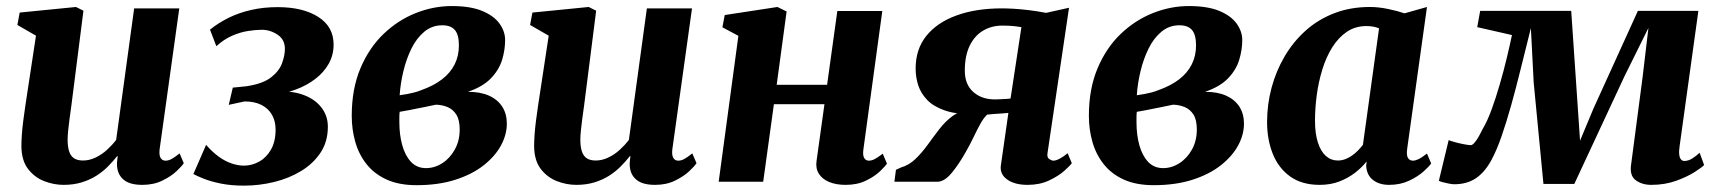

<svg xmlns="http://www.w3.org/2000/svg" viewBox="-20 -586 5546 619"><path d="M185 10Q153.5 10 122.5 -2Q91.5 -14 70.5 -41.2Q49.5 -68.5 49 -114.5Q49 -131.5 50.5 -152.5Q52 -173.5 55 -196.8Q58 -220 61.5 -243.8Q65 -267.5 68.5 -290L96 -471L36 -505.5L43.5 -545.5L225 -563.5L249 -551.5L215.5 -288Q213 -267 210 -245Q207 -223 204.2 -202.8Q201.5 -182.5 199.8 -165.5Q198 -148.5 198 -136.5Q198 -112 203.2 -97Q208.5 -82 219.5 -75.2Q230.5 -68.5 247.5 -68.5Q268 -68.5 288 -78Q308 -87.5 324.8 -102.8Q341.5 -118 354.5 -135L412.5 -559H558L494.5 -104Q492.5 -85 498 -76.5Q503.5 -68 513.5 -68Q522.5 -68 532 -72.8Q541.5 -77.5 559 -91.5L572.5 -60Q567 -51 549.2 -34.2Q531.5 -17.5 503.5 -3.8Q475.5 10 439 10Q400.5 10 381 -4.8Q361.5 -19.5 358 -45Q357.5 -48 357.2 -52.2Q357 -56.5 357.2 -61.5Q357.5 -66.5 358.2 -72Q359 -77.5 359.5 -82L358 -83Q345 -66.5 328.5 -49.8Q312 -33 290.8 -19.5Q269.5 -6 243.2 2Q217 10 185 10Z M766.5 12.5Q725 12.5 692 5.8Q659 -1 636.5 -10Q614 -19 603.5 -25L644.5 -119Q664 -96.5 684.5 -81.5Q705 -66.5 726.2 -59.2Q747.5 -52 766.5 -52Q792 -52 815.2 -64.8Q838.5 -77.5 853.5 -103.5Q868.5 -129.5 868.5 -168Q868.5 -195.5 856.8 -216Q845 -236.5 822.8 -247.8Q800.5 -259 768.5 -259L717.5 -248L730.5 -303.5L775 -308Q828 -316 854.2 -336.8Q880.5 -357.5 889.5 -382.8Q898.5 -408 898.5 -428.5Q898.5 -458.5 874.8 -474.2Q851 -490 824 -490Q805 -490 780.2 -486.2Q755.5 -482.5 728.8 -471Q702 -459.5 677.5 -437L657 -490.5Q684.5 -512.5 717.5 -528.8Q750.5 -545 790 -554Q829.5 -563 875.5 -563Q956.5 -563 1006 -531.5Q1055.5 -500 1055.5 -442.5Q1055.5 -408.5 1039.8 -380.5Q1024 -352.5 996.5 -331.5Q969 -310.5 934.2 -297.5Q899.5 -284.5 861.5 -280.5L852 -287.5Q907 -296 948.8 -283.2Q990.5 -270.5 1013.8 -242.5Q1037 -214.5 1037 -177.5Q1037 -129.5 1013.5 -94Q990 -58.5 951 -34.8Q912 -11 863.8 0.8Q815.5 12.5 766.5 12.5Z M1323 11Q1266.5 11 1226.8 -7Q1187 -25 1162 -56.5Q1137 -88 1125.5 -128.2Q1114 -168.5 1114 -212.5Q1114 -299.5 1142 -365.8Q1170 -432 1216.5 -476.5Q1263 -521 1320.2 -543.8Q1377.5 -566.5 1436.5 -566.5Q1496.5 -566.5 1534.5 -550.8Q1572.5 -535 1590.5 -509.8Q1608.5 -484.5 1608.5 -457Q1608.5 -425.5 1598.8 -393.2Q1589 -361 1563 -333.8Q1537 -306.5 1488.5 -290Q1529 -290 1556.8 -277.5Q1584.5 -265 1599.2 -242Q1614 -219 1614 -187.5Q1614 -152 1595.2 -117.2Q1576.5 -82.5 1539.5 -53.2Q1502.5 -24 1448 -6.5Q1393.5 11 1323 11ZM1353.5 -44Q1381 -44 1405.8 -59.8Q1430.5 -75.5 1446.2 -103.8Q1462 -132 1462 -168.5Q1462 -199.5 1451.2 -216.5Q1440.5 -233.5 1423 -240.8Q1405.5 -248 1385.5 -248.5Q1377.5 -247 1368.5 -245Q1359.5 -243 1349.5 -241Q1339.5 -239 1329 -237Q1314 -234 1299.2 -231Q1284.5 -228 1268.5 -225.5Q1267.5 -217.5 1267.5 -208.8Q1267.5 -200 1267.5 -191.5Q1267.5 -151.5 1276.8 -118Q1286 -84.5 1305 -64.2Q1324 -44 1353.5 -44ZM1268.5 -279Q1281 -280.5 1292.8 -282.8Q1304.5 -285 1316 -288Q1327.5 -291 1338.5 -295.5Q1378 -309.5 1405 -330.2Q1432 -351 1445.8 -378.5Q1459.5 -406 1459.5 -439.5Q1459.5 -474 1446.5 -489.2Q1433.5 -504.5 1406 -504.5Q1373 -504.5 1348 -483.8Q1323 -463 1306.5 -429.5Q1290 -396 1280.5 -356.5Q1271 -317 1268.5 -279Z M1838 10Q1806.5 10 1775.5 -2Q1744.5 -14 1723.5 -41.2Q1702.5 -68.5 1702 -114.5Q1702 -131.5 1703.5 -152.5Q1705 -173.5 1708 -196.8Q1711 -220 1714.5 -243.8Q1718 -267.5 1721.5 -290L1749 -471L1689 -505.5L1696.5 -545.5L1878 -563.5L1902 -551.5L1868.5 -288Q1866 -267 1863 -245Q1860 -223 1857.2 -202.8Q1854.5 -182.5 1852.8 -165.5Q1851 -148.5 1851 -136.5Q1851 -112 1856.2 -97Q1861.5 -82 1872.5 -75.2Q1883.5 -68.5 1900.5 -68.5Q1921 -68.5 1941 -78Q1961 -87.5 1977.8 -102.8Q1994.5 -118 2007.5 -135L2065.5 -559H2211L2147.5 -104Q2145.5 -85 2151 -76.5Q2156.5 -68 2166.5 -68Q2175.5 -68 2185 -72.8Q2194.5 -77.5 2212 -91.5L2225.5 -60Q2220 -51 2202.2 -34.2Q2184.5 -17.5 2156.5 -3.8Q2128.5 10 2092 10Q2053.5 10 2034 -4.8Q2014.5 -19.5 2011 -45Q2010.5 -48 2010.2 -52.2Q2010 -56.5 2010.2 -61.5Q2010.5 -66.5 2011.2 -72Q2012 -77.5 2012.5 -82L2011 -83Q1998 -66.5 1981.5 -49.8Q1965 -33 1943.8 -19.5Q1922.5 -6 1896.2 2Q1870 10 1838 10Z M2763.5 -104Q2761 -85 2766.2 -76.5Q2771.5 -68 2781 -68Q2789.5 -68 2798.8 -72.5Q2808 -77 2826 -90.5L2839.5 -58.5Q2834 -50 2816.8 -33.5Q2799.5 -17 2771.5 -3.5Q2743.5 10 2706.5 10Q2676 10 2653.8 1Q2631.5 -8 2620.2 -25.5Q2609 -43 2612.5 -67L2638 -250H2475L2440.5 0H2297L2360.5 -470.5L2309 -498L2316.5 -537.5L2486.5 -563.5L2516 -549L2484 -312.5H2646.5L2679.5 -550.5H2824.5Z M3422 -92 3435.5 -60Q3430.5 -52.5 3411.5 -35.5Q3392.5 -18.5 3362.2 -4.2Q3332 10 3293 10Q3251.5 10 3227.5 -7Q3203.5 -24 3206.5 -51L3231 -222Q3222.5 -221 3209.8 -220.2Q3197 -219.5 3184.2 -218.5Q3171.5 -217.5 3162.5 -216.5Q3151 -205.5 3140.8 -187Q3130.5 -168.5 3119.2 -144.8Q3108 -121 3093 -95Q3071.5 -56.5 3048 -28.2Q3024.5 0 3001.5 0H2863.5L2868.5 -38.5L2884.5 -46Q2911 -53.5 2932 -74Q2953 -94.5 2971.5 -120.2Q2990 -146 3009 -170.5Q3028 -195 3050.5 -211.5Q3073 -228 3102.5 -229.5L3117 -217.5Q3061.5 -217.5 3025.2 -230.2Q2989 -243 2968.8 -264.2Q2948.5 -285.5 2940.2 -311.5Q2932 -337.5 2932 -363.5Q2931.5 -426.5 2966.2 -470Q3001 -513.5 3063.8 -536.2Q3126.5 -559 3210 -559Q3225.5 -559 3248 -557.8Q3270.5 -556.5 3297.5 -553.2Q3324.5 -550 3352.5 -544.5L3426.5 -561L3357 -91.5Q3355 -78 3363 -73Q3371 -68 3376 -68Q3384 -68 3396.5 -74.5Q3409 -81 3422 -92ZM3238 -268.5 3273 -498.5Q3267 -499.5 3255.5 -501Q3244 -502.5 3231.8 -503Q3219.5 -503.5 3212 -503.5Q3177 -503.5 3149.5 -487.2Q3122 -471 3106.2 -438.5Q3090.5 -406 3090.5 -358Q3090.5 -314 3117.5 -289.8Q3144.5 -265.5 3187.5 -265.5Q3193.5 -265.5 3203.5 -266Q3213.5 -266.5 3223.2 -267Q3233 -267.5 3238 -268.5Z M3699.5 11Q3643 11 3603.2 -7Q3563.5 -25 3538.5 -56.5Q3513.5 -88 3502 -128.2Q3490.5 -168.5 3490.5 -212.5Q3490.5 -299.5 3518.5 -365.8Q3546.5 -432 3593 -476.5Q3639.5 -521 3696.8 -543.8Q3754 -566.5 3813 -566.5Q3873 -566.5 3911 -550.8Q3949 -535 3967 -509.8Q3985 -484.5 3985 -457Q3985 -425.5 3975.2 -393.2Q3965.5 -361 3939.5 -333.8Q3913.5 -306.5 3865 -290Q3905.5 -290 3933.2 -277.5Q3961 -265 3975.8 -242Q3990.5 -219 3990.5 -187.5Q3990.5 -152 3971.8 -117.2Q3953 -82.5 3916 -53.2Q3879 -24 3824.5 -6.5Q3770 11 3699.5 11ZM3730 -44Q3757.5 -44 3782.2 -59.8Q3807 -75.5 3822.8 -103.8Q3838.5 -132 3838.5 -168.5Q3838.5 -199.5 3827.8 -216.5Q3817 -233.5 3799.5 -240.8Q3782 -248 3762 -248.5Q3754 -247 3745 -245Q3736 -243 3726 -241Q3716 -239 3705.5 -237Q3690.5 -234 3675.8 -231Q3661 -228 3645 -225.5Q3644 -217.5 3644 -208.8Q3644 -200 3644 -191.5Q3644 -151.5 3653.2 -118Q3662.5 -84.5 3681.5 -64.2Q3700.5 -44 3730 -44ZM3645 -279Q3657.5 -280.5 3669.2 -282.8Q3681 -285 3692.5 -288Q3704 -291 3715 -295.5Q3754.5 -309.5 3781.5 -330.2Q3808.5 -351 3822.2 -378.5Q3836 -406 3836 -439.5Q3836 -474 3823 -489.2Q3810 -504.5 3782.5 -504.5Q3749.5 -504.5 3724.5 -483.8Q3699.5 -463 3683 -429.5Q3666.5 -396 3657 -356.5Q3647.5 -317 3645 -279Z M4516.5 -105Q4514 -84.5 4519.5 -76.2Q4525 -68 4535.5 -68Q4543 -68 4553.5 -73Q4564 -78 4580.5 -91L4594 -59Q4588 -50 4569.8 -33.5Q4551.5 -17 4523 -3.5Q4494.5 10 4458.5 10Q4427 10 4406.8 -5.5Q4386.5 -21 4384.5 -51L4386 -65.5Q4371 -46.5 4348.8 -29.2Q4326.5 -12 4298.2 -1Q4270 10 4234.5 10Q4177 10 4139.2 -17.2Q4101.5 -44.5 4083.2 -90.5Q4065 -136.5 4065 -192.5Q4065 -248.5 4079.2 -302.2Q4093.5 -356 4121 -403.2Q4148.5 -450.5 4188.8 -486.8Q4229 -523 4281.2 -543.2Q4333.5 -563.5 4396.5 -563.5Q4424.5 -563.5 4455.5 -557Q4486.5 -550.5 4508 -543L4580.5 -563.5ZM4426 -494.5Q4417 -498.5 4406.8 -500.2Q4396.5 -502 4385.5 -502Q4349.5 -502 4322.2 -483.5Q4295 -465 4275.2 -433.5Q4255.5 -402 4243.2 -362.2Q4231 -322.5 4225.2 -279.8Q4219.5 -237 4219.5 -196.5Q4219.5 -155.5 4228.8 -126.8Q4238 -98 4254.5 -83.2Q4271 -68.5 4293 -68.5Q4305.5 -68.5 4316.8 -72.8Q4328 -77 4338.2 -84Q4348.5 -91 4357.5 -100.2Q4366.5 -109.5 4374 -119Z M5303.5 10Q5274 10 5253.8 -4.8Q5233.5 -19.5 5238.5 -54.5L5275.5 -336L5294.5 -496L5216.5 -338.5L5055.5 7H4956L4924.5 -320.5L4915.5 -495.5Q4898.5 -428.5 4883 -365.2Q4867.5 -302 4852 -246.8Q4836.5 -191.5 4821 -146.8Q4805.5 -102 4789 -71.5Q4768.5 -32.5 4739.5 -12.2Q4710.5 8 4668.5 8Q4661.5 8 4650.5 5.8Q4639.5 3.5 4629.8 1Q4620 -1.5 4619 -4L4650.5 -134.5Q4654.5 -132 4669.2 -128Q4684 -124 4699.5 -121Q4715 -118 4721.5 -118Q4726 -118 4730.8 -122.8Q4735.5 -127.5 4740.8 -135.2Q4746 -143 4751 -152.5Q4756 -162 4760.5 -171Q4774.5 -194 4788.5 -232Q4802.5 -270 4815.2 -314Q4828 -358 4838 -400Q4848 -442 4854.5 -473L4742.5 -498.5L4752 -551H5045.5L5067 -235.5L5074 -132.5L5117 -235.5L5260.5 -551H5455.5L5395 -115Q5392.5 -98.5 5393.8 -87.8Q5395 -77 5399.5 -72Q5404 -67 5410 -67Q5423 -67 5436 -75.2Q5449 -83.5 5459.5 -93.5L5474 -54Q5468.5 -47.5 5444.5 -32Q5420.5 -16.5 5384 -3.2Q5347.5 10 5303.5 10Z"/></svg>

Font: Merriweather 28pt ExtraBold
Style: Italic
Weight: 800
Italic angle: -7.8°
Version: Version 2.101